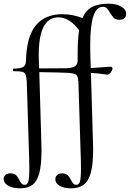

<svg xmlns="http://www.w3.org/2000/svg" viewBox="-65 -746 704 1041"><path d="M619 -672Q619 -655 609 -647Q599 -639 582 -639Q563 -639 553.5 -648Q544 -657 532 -676Q523 -692 515 -700.5Q507 -709 492 -709Q457 -709 440.5 -656.5Q424 -604 424 -498Q424 -460 425 -439L427 -377L487 -381Q497 -382 509.5 -383Q522 -384 535 -384Q545 -384 545 -374Q544 -364 534.5 -352Q525 -340 515 -341Q467 -349 428 -351L439 21L440 63Q440 142 428 188Q416 234 390 254.5Q364 275 321 275Q280 275 257.5 261Q235 247 235 227Q235 212 245 203Q255 194 271 194Q291 194 301 203Q311 212 320 230Q327 244 333 250Q339 256 350 256Q363 256 368.5 238Q374 220 374 166Q374 124 371 47L360 -306V-308L359 -306Q358 -334 347.5 -341.5Q337 -349 303 -351Q269 -353 148 -355L159 21Q160 39 160 70Q160 147 148.5 191.5Q137 236 112 255.5Q87 275 44 275Q3 275 -20.5 261Q-44 247 -45 227Q-46 212 -36 203Q-26 194 -9 194Q11 194 21 203Q31 212 40 230Q47 244 53 250Q59 256 70 256Q83 256 88.5 238Q94 220 94 166Q94 124 91 47L80 -306Q78 -332 73 -343Q68 -354 54.5 -357Q41 -360 9 -360Q5 -360 5 -367Q5 -374 8 -374Q47 -374 61.5 -383.5Q76 -393 76 -418Q79 -547 129 -608Q179 -669 273 -669Q329 -669 382 -648Q400 -690 434 -708Q468 -726 524 -726Q566 -726 592.5 -710Q619 -694 619 -672ZM147 -375Q264 -375 297 -376Q329 -378 342.5 -387.5Q356 -397 356 -418V-449Q356 -535 364 -582Q340 -615 311 -633.5Q282 -652 251 -652Q143 -652 145 -439Z"/></svg>

Font: Cormorant Upright Medium
Style: Regular
Weight: 500
Designer: Christian Thalmann (Catharsis Fonts)
Foundry: Catharsis Fonts
Version: Version 3.302